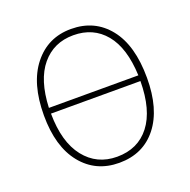

<svg xmlns="http://www.w3.org/2000/svg" viewBox="-125 -815 940 948"><g transform="rotate(-20 345.0 -341.5)"><path d="M345 -693Q469 -693 542.5 -601Q616 -509 616 -338Q616 -174 543.5 -82Q471 10 345 10Q222 10 148 -81.5Q74 -173 74 -337Q74 -505 148.5 -599Q223 -693 345 -693ZM345 -660Q242 -660 179 -584.5Q116 -509 110 -364H580Q574 -510 512 -585Q450 -660 345 -660ZM345 -22Q455 -22 517 -102Q579 -182 580 -334H110Q111 -184 175 -103Q239 -22 345 -22Z"/></g></svg>

Font: Fira Sans UltraLight
Style: Regular
Weight: 200
Designer: Carrois Corporate & Edenspiekermann AG
Foundry: Carrois Corporate GbR & Edenspiekermann AG
Version: Version 4.106;PS 004.106;hotconv 1.0.70;makeotf.lib2.5.58329